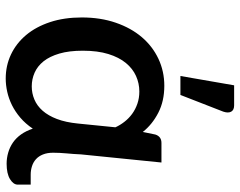

<svg xmlns="http://www.w3.org/2000/svg" viewBox="-100 -692 799 638"><g transform="rotate(90 299.0 -372.5)"><path d="M402.5 -357Q395.5 -372.5 384.2 -387Q373 -401.5 358 -412.5Q343 -423.5 324.2 -430Q305.5 -436.5 283.5 -436.5Q256.5 -436.5 232 -425.5Q207.5 -414.5 188.8 -391.8Q170 -369 159 -333.5Q148 -298 148 -248.5Q148 -203 157.5 -170.8Q167 -138.5 183.2 -118.2Q199.5 -98 221 -88.5Q242.5 -79 266.5 -79Q289.5 -79 310.2 -87.8Q331 -96.5 347.5 -115.2Q364 -134 375 -163Q386 -192 390 -232.5ZM593 -75.5V-32.5Q593 -18 574.8 -6.8Q556.5 4.5 523.5 4.5Q504.5 4.5 486.5 -0.8Q468.5 -6 453.2 -16.5Q438 -27 426.2 -43.5Q414.5 -60 407 -82.5Q390.5 -58 370.5 -41Q350.5 -24 328.8 -13.2Q307 -2.5 284.5 2.5Q262 7.5 240.5 7.5Q197.5 7.5 160.5 -10Q123.5 -27.5 96 -60.2Q68.5 -93 53 -139.8Q37.5 -186.5 37.5 -245.5Q37.5 -307.5 55 -358.2Q72.5 -409 103 -444.8Q133.5 -480.5 175 -500Q216.5 -519.5 264.5 -519.5Q315.5 -519.5 354.2 -499.5Q393 -479.5 418 -448L426.5 -489.5Q433 -510 454.5 -510H519.5L492.5 -242.5Q491.5 -218.5 489.2 -194.8Q487 -171 487 -150Q487 -130.5 492.8 -116.2Q498.5 -102 508.5 -93Q518.5 -84 531.8 -79.8Q545 -75.5 560 -75.5ZM232 -573 263 -751.5H329.5Q345 -751.5 350.5 -741.8Q356 -732 350.5 -715.5L295 -573Z"/></g></svg>

Font: Lato SemiBold
Style: Regular
Weight: 600
Designer: Lukasz Dziedzic with Adam Twardoch and Botio Nikoltchev
Foundry: tyPoland Lukasz Dziedzic
Version: Version 2.015; 2015-08-06; http://www.latofonts.com/